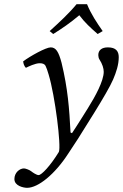

<svg xmlns="http://www.w3.org/2000/svg" viewBox="-20 -666 589 920"><path d="M353 0C372 -32 494 -219 522 -285C537 -320 549 -356 549 -392C549 -420 536 -439 497 -439C468 -439 451 -426 451 -402C451 -396 453 -386 456 -382C471 -359 477 -338 477 -322C477 -278 436 -203 402 -149C402 -149 350 -65 325 -28L318 -31C312 -147 305 -241 275 -365C261 -418 248 -439 223 -439C200 -439 126 -398 91 -372C92 -361 96 -349 104 -341C116 -347 149 -363 170 -363C183 -363 193 -360 198 -351C202 -343 208 -327 213 -309C244 -207 274 36 262 62C221 129 179 173 165 173C155 173 136 160 130 155C123 149 103 141 95 141C74 141 49 161 49 192C49 225 93 234 110 234C163 234 243 169 307 70ZM397 -646H347C309 -600 262 -557 218 -517L235 -503C278 -530 315 -555 360 -593C387 -557 415 -532 448 -503L472 -517C444 -557 416 -599 397 -646Z"/></svg>

Font: Libertinus Serif
Style: Italic
Weight: 400
Italic angle: -12°
Designer: Philipp H. Poll, Khaled Hosny
Foundry: Caleb Maclennan
Version: Version 7.050;RELEASE